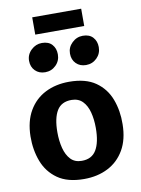

<svg xmlns="http://www.w3.org/2000/svg" viewBox="-103 -1039 821 1116"><g transform="rotate(-10 307.0 -481.0)"><path d="M302 8Q204.5 8 146 -33.2Q87.5 -74.5 61.8 -142.2Q36 -210 37 -290Q38.5 -379 74.2 -440.2Q110 -501.5 171.8 -532.8Q233.5 -564 312 -564Q410 -564 468.5 -523Q527 -482 552.5 -414.2Q578 -346.5 576.5 -267Q575.5 -177.5 540 -116.2Q504.5 -55 443 -23.5Q381.5 8 302 8ZM306 -98.5Q365.5 -98 392.5 -143Q419.5 -188 419.5 -273.5Q419.5 -324 408.5 -365.8Q397.5 -407.5 373.2 -432.2Q349 -457 309 -457.5Q248.5 -458 221.8 -413.8Q195 -369.5 195 -286Q195 -235 206 -192.5Q217 -150 241.2 -124.2Q265.5 -98.5 306 -98.5ZM186.5 -642.5Q150.5 -642.5 127.8 -665.2Q105 -688 105 -724Q105 -761 132.5 -787.2Q160 -813.5 196 -813.5Q235.5 -813.5 256 -790.5Q276.5 -767.5 276.5 -732.5Q276.5 -694.5 250.2 -668.5Q224 -642.5 186.5 -642.5ZM427.5 -642.5Q392 -642.5 369.2 -665.2Q346.5 -688 346.5 -724Q346.5 -761 373.8 -787.2Q401 -813.5 437.5 -813.5Q476.5 -813.5 497.2 -790.5Q518 -767.5 518 -732.5Q518 -694.5 491.8 -668.5Q465.5 -642.5 427.5 -642.5ZM167 -868V-970H456V-868Z"/></g></svg>

Font: Merriweather Sans
Style: Bold
Weight: 700
Designer: Eben Sorkin
Foundry: Eben Sorkin
Version: Version 1.008; ttfautohint (v1.7.19-72a1) -l 8 -r 50 -G 200 